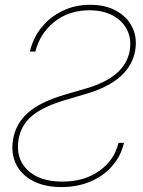

<svg xmlns="http://www.w3.org/2000/svg" viewBox="-20 -758 589 789"><path d="M232.4 10.7Q163.6 10.7 115.5 -14.4Q67.4 -39.6 45.9 -83.7Q24.4 -127.9 33.7 -184.6Q44.9 -251.5 96.4 -295.9Q147.9 -340.3 246.6 -369.1L334 -394.5Q495.1 -441.4 513.2 -550.8Q521 -598.6 502 -636Q482.9 -673.3 442.9 -694.6Q402.8 -715.8 347.2 -715.8Q262.7 -715.8 203.1 -668Q143.6 -620.1 125.5 -545.9H103Q115.7 -602.1 150.6 -645.3Q185.5 -688.5 237.1 -713.4Q288.6 -738.3 350.6 -738.3Q412.6 -738.3 457.3 -713.9Q502 -689.5 523.2 -647Q544.4 -604.5 535.6 -550.8Q514.6 -425.8 335 -372.6L249 -347.2Q156.2 -319.8 111.1 -281.5Q65.9 -243.2 56.2 -184.6Q43.5 -107.4 92.8 -59.6Q142.1 -11.7 236.3 -11.7Q326.2 -11.7 388.2 -55.9Q450.2 -100.1 466.8 -170.9H489.3Q477.1 -117.2 441.4 -76.2Q405.8 -35.2 352.3 -12.2Q298.8 10.7 232.4 10.7Z"/></svg>

Font: Inter Display Thin
Style: Italic
Weight: 100
Italic angle: -9.39999°
Designer: Rasmus Andersson
Foundry: rsms
Version: Version 4.000;git-a52131595